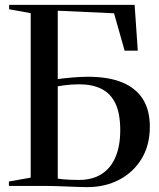

<svg xmlns="http://www.w3.org/2000/svg" viewBox="-20 -763 652 788"><path d="M338.5 5Q323.5 5 302 4.2Q280.5 3.5 256.2 2.5Q232 1.5 208.5 0.8Q185 0 165.5 0H16.5V-18L106 -34V-709L17.5 -725V-743H532.5L545.5 -555H491.5L448 -708.5L217 -719V-438.5Q232 -440.5 248 -442.2Q264 -444 279.8 -445.2Q295.5 -446.5 310.8 -447.2Q326 -448 340.5 -448Q425 -448 481.5 -424.8Q538 -401.5 566.5 -356Q595 -310.5 595 -243Q595 -167 561 -111.2Q527 -55.5 469 -25.2Q411 5 338.5 5ZM304 -24.5Q359.5 -24.5 397.2 -48.8Q435 -73 454.2 -118.8Q473.5 -164.5 473.5 -228.5Q473.5 -297 453.8 -338.2Q434 -379.5 396.5 -398.2Q359 -417 305.5 -417Q288.5 -417 273.8 -416Q259 -415 245 -413Q231 -411 217 -409V-30Q225 -28.5 238.2 -27.2Q251.5 -26 268.5 -25.2Q285.5 -24.5 304 -24.5Z"/></svg>

Font: Merriweather 144pt
Style: Regular
Weight: 400
Version: Version 2.100